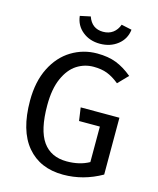

<svg xmlns="http://www.w3.org/2000/svg" viewBox="-131 -985 893 1087"><g transform="rotate(15 315.5 -441.0)"><path d="M561 -625 505 -567Q468 -597 434 -610Q400 -623 354 -623Q301 -623 256.5 -594.5Q212 -566 184 -503.5Q156 -441 156 -345Q156 -200 203.5 -133Q251 -66 344 -66Q420 -66 475 -97V-305H353L342 -382H569V-49Q462 12 344 12Q208 12 131.5 -79Q55 -170 55 -345Q55 -457 95.5 -537.5Q136 -618 204.5 -659.5Q273 -701 354 -701Q419 -701 466.5 -682.5Q514 -664 561 -625ZM203 -881 264 -894Q287 -828 353 -828Q387 -828 410.5 -845.5Q434 -863 445 -894L506 -881Q500 -826 457 -792Q414 -758 353 -758Q293 -758 251 -792Q209 -826 203 -881Z"/></g></svg>

Font: Statis Sans
Style: Regular
Weight: 400
Designer: bBox Type GmbH
Foundry: bBox Type GmbH
Version: Version 1.000